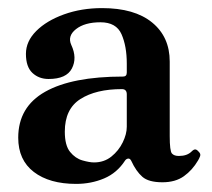

<svg xmlns="http://www.w3.org/2000/svg" viewBox="-20 -758 523 474"><path d="M168 -304Q102 -304 63.5 -333.5Q25 -363 25 -418Q25 -494 91.5 -531.5Q158 -569 284 -569Q293 -569 293 -579V-601Q293 -644 280 -673.5Q267 -703 228 -703Q189 -703 167.5 -686Q146 -669 156 -647Q171 -615 157.5 -589Q144 -563 100 -563Q76 -563 60 -578Q44 -593 44 -625Q44 -656 69.5 -681.5Q95 -707 138 -722.5Q181 -738 232 -738Q312 -738 355.5 -702.5Q399 -667 399 -606V-422Q399 -385 404.5 -379Q410 -373 421 -373Q422 -373 422 -373Q442 -373 453 -384Q459 -390 463 -389Q467 -388 471 -383Q476 -378 474 -372.5Q472 -367 469 -362Q455 -338 434 -323Q413 -308 381 -308Q347 -308 331.5 -321.5Q316 -335 304 -361Q301 -367 296.5 -366.5Q292 -366 289 -362Q269 -331 237 -317.5Q205 -304 168 -304ZM212 -357Q237 -357 255 -371.5Q273 -386 283 -406.5Q293 -427 293 -445V-525Q293 -538 281 -538Q217 -538 178.5 -513.5Q140 -489 140 -433Q140 -399 153 -383Q166 -367 183.5 -362Q201 -357 212 -357Z"/></svg>

Font: Zen Old Mincho Black
Style: Regular
Weight: 900
Designer: Yoshimichi Ohira
Foundry: Positype
Version: Version 1.001